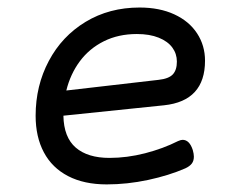

<svg xmlns="http://www.w3.org/2000/svg" viewBox="-20 -482 640 513"><path d="M467.8 -108.4Q486.3 -108.4 495.1 -81.1Q498 -70.8 498 -63.5Q498 -52.2 492.4 -44.9Q486.8 -37.6 475.1 -32.2Q431.6 -13.2 375.7 -1.2Q319.8 10.7 265.1 10.7Q204.6 10.7 161.9 -11.5Q119.1 -33.7 97.2 -75Q75.2 -116.2 75.2 -172.9Q75.2 -252.9 110.4 -319.1Q145.5 -385.3 208.7 -423.6Q272 -461.9 353 -461.9Q406.2 -461.9 445.8 -443.6Q485.4 -425.3 506.6 -392.8Q527.8 -360.4 527.8 -319.8Q527.8 -212.4 418.5 -200.7L149.4 -172.9Q150.4 -115.2 182.4 -87.6Q214.4 -60.1 272.5 -60.1Q319.3 -60.1 367.7 -72.5Q416 -85 455.6 -105Q463.4 -108.4 467.8 -108.4ZM157.2 -240.2 403.3 -268.6Q430.7 -271.5 441.7 -283.2Q452.6 -294.9 452.6 -317.4Q452.6 -338.4 440.4 -355Q428.2 -371.6 404.1 -381.3Q379.9 -391.1 345.7 -391.1Q296.4 -391.1 257.6 -371.8Q218.8 -352.5 193.4 -318.4Q168 -284.2 157.2 -240.2Z"/></svg>

Font: Courier Prime Sans
Style: Italic
Weight: 400
Italic angle: -10°
Designer: Alan Dague-Greene
Foundry: Quote-Unquote Apps
Version: Version 3.020